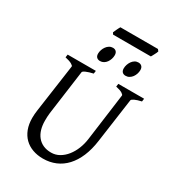

<svg xmlns="http://www.w3.org/2000/svg" viewBox="-220 -1044 1068 1181"><g transform="rotate(30 314.0 -454.0)"><path d="M625 -594.2Q594.2 -587.4 577.1 -579.1Q560.1 -570.8 559.1 -564L515.1 -250Q506.3 -186 485.4 -136.5Q464.4 -86.9 433.1 -53.2Q401.9 -19.5 361.1 -2.2Q320.3 15.1 272 15.1Q231.9 15.1 198.5 2.9Q165 -9.3 141.1 -32.7Q117.2 -56.2 104 -90.6Q90.8 -125 90.8 -169.9Q90.8 -195.8 95.2 -226.1L143.1 -564Q144 -569.8 128.9 -578.6Q113.8 -587.4 82 -594.2L85 -615.2H285.2L282.2 -594.2Q251.5 -587.4 232.7 -579.1Q213.9 -570.8 212.9 -564L169.9 -249Q168 -234.9 167.5 -220.7Q167 -206.5 167 -193.8Q167 -159.7 175.3 -131.8Q183.6 -104 200 -84Q216.3 -64 240.7 -53Q265.1 -42 296.9 -42Q328.6 -42 355.5 -57.6Q382.3 -73.2 402.8 -99.1Q423.3 -125 436.8 -158.7Q450.2 -192.4 455.1 -229L500 -564Q501 -569.8 487.3 -578.6Q473.6 -587.4 441.9 -594.2L444.8 -615.2H627.9ZM337.9 -756.3Q337.9 -742.7 333.5 -729.2Q329.1 -715.8 321.3 -704.8Q313.5 -693.8 302 -687Q290.5 -680.2 276.9 -680.2Q261.2 -680.2 252.4 -689Q243.7 -697.8 243.7 -714.4Q243.7 -727.5 248.3 -741Q252.9 -754.4 261 -765.6Q269 -776.9 280.5 -783.9Q292 -791 305.7 -791Q320.8 -791 329.3 -782Q337.9 -772.9 337.9 -756.3ZM520 -756.3Q520 -742.7 515.6 -729.2Q511.2 -715.8 503.2 -704.8Q495.1 -693.8 483.6 -687Q472.2 -680.2 458 -680.2Q442.9 -680.2 434.3 -689Q425.8 -697.8 425.8 -714.4Q425.8 -727.5 430.2 -741Q434.6 -754.4 442.4 -765.6Q450.2 -776.9 461.4 -783.9Q472.7 -791 486.8 -791Q502 -791 511 -782Q520 -772.9 520 -756.3ZM558.1 -910.6Q556.6 -905.3 553.5 -898.4Q550.3 -891.6 546.6 -884.8Q543 -877.9 539.6 -871.6Q536.1 -865.2 533.7 -861.3H265.6L257.8 -873Q259.8 -877.9 262.7 -884.5Q265.6 -891.1 268.8 -897.9Q272 -904.8 275.4 -911.4Q278.8 -918 281.7 -922.9H548.8Z"/></g></svg>

Font: Gentium Basic
Style: Italic
Weight: 400
Italic angle: -8°
Designer: J. Victor Gaultney and Annie Olsen
Foundry: SIL International
Version: Version 1.102; 2013; Maintenance release